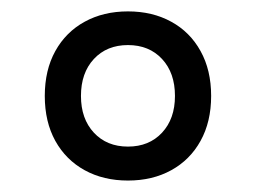

<svg xmlns="http://www.w3.org/2000/svg" viewBox="-20 -749 449 337"><path d="M58.6 -580.6Q58.6 -626 77.1 -659.4Q95.7 -692.9 128.7 -710.9Q161.6 -729 204.6 -729Q247.6 -729 280.5 -710.9Q313.5 -692.9 332 -659.4Q350.6 -626 350.6 -580.6Q350.6 -535.2 332 -501.7Q313.5 -468.3 280.5 -450.2Q247.6 -432.1 204.6 -432.1Q161.6 -432.1 128.7 -450.2Q95.7 -468.3 77.1 -501.7Q58.6 -535.2 58.6 -580.6ZM287.1 -580.6Q287.1 -621.1 264.4 -645.5Q241.7 -669.9 204.6 -669.9Q167.5 -669.9 144.8 -645.5Q122.1 -621.1 122.1 -580.6Q122.1 -540.5 144.8 -516.1Q167.5 -491.7 204.6 -491.7Q241.7 -491.7 264.4 -516.1Q287.1 -540.5 287.1 -580.6Z"/></svg>

Font: Lycee Sans
Style: Regular
Weight: 400
Designer: Justin Alvin
Foundry: Alkove Design
Version: Version 1.030